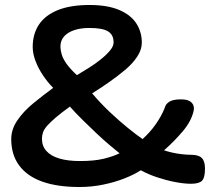

<svg xmlns="http://www.w3.org/2000/svg" viewBox="-20 -732 866 769"><path d="M298 17Q210 17 149.5 -4.5Q89 -26 57 -69Q25 -112 25 -175Q25 -214 49.5 -250Q74 -286 113 -318Q152 -350 193 -380Q172 -401 153 -429Q134 -457 122.5 -487Q111 -517 111 -544Q111 -596 136 -633.5Q161 -671 211.5 -691.5Q262 -712 339 -712Q410 -712 456.5 -692.5Q503 -673 525.5 -639Q548 -605 548 -561Q548 -533 529.5 -505Q511 -477 480.5 -451.5Q450 -426 415.5 -402Q381 -378 349 -358Q383 -318 419.5 -283.5Q456 -249 490.5 -221Q525 -193 551 -175Q581 -202 603.5 -234Q626 -266 639 -298Q643 -315 658 -324.5Q673 -334 704 -334Q728 -334 739.5 -327Q751 -320 754.5 -310Q758 -300 756 -290Q747 -247 711.5 -205.5Q676 -164 637 -130Q648 -126 667 -121.5Q686 -117 707.5 -114.5Q729 -112 746 -112Q775 -112 788 -99.5Q801 -87 801 -57Q801 -20 789 -8Q777 4 745 4Q717 4 681 -3Q645 -10 609 -22Q573 -34 544 -50Q516 -32 477.5 -17Q439 -2 393 7.5Q347 17 298 17ZM300 -87Q357 -87 394.5 -96Q432 -105 459 -118Q444 -130 419.5 -150.5Q395 -171 367 -197.5Q339 -224 311 -251.5Q283 -279 260 -305Q225 -280 203.5 -261.5Q182 -243 169.5 -229Q157 -215 152.5 -202.5Q148 -190 148 -176Q148 -147 166 -127Q184 -107 218 -97Q252 -87 300 -87ZM288 -431Q310 -444 335.5 -460Q361 -476 383.5 -494Q406 -512 420.5 -529.5Q435 -547 435 -562Q435 -593 412.5 -606.5Q390 -620 338 -620Q304 -620 278 -611.5Q252 -603 237 -586.5Q222 -570 222 -545Q222 -532 227 -514.5Q232 -497 246.5 -476.5Q261 -456 288 -431Z"/></svg>

Font: Fredoka Expanded Medium
Style: Regular
Weight: 500
Width: 7
Designer: Ben Nathan
Foundry: Milena B. Brandão, Ben Nathan
Version: Version 2.001